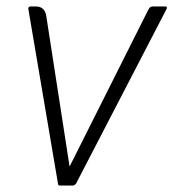

<svg xmlns="http://www.w3.org/2000/svg" viewBox="-20 -576 538 596"><path d="M196 -59 439 -543Q443 -551 446 -553.5Q449 -556 456 -556H494Q498 -556 498 -552Q498 -551 497 -548L216 -6Q211 0 206 0H166Q160 0 160 -6L68 -548V-550Q68 -556 75 -556H91Q120 -556 124 -524Z"/></svg>

Font: Zain Light
Style: Italic
Weight: 300
Italic angle: -10°
Designer: Zain,Boutros
Foundry: Mobile Telecommunications Company (Zain), 2024
Version: Version 1.51; ttfautohint (v1.8.4)